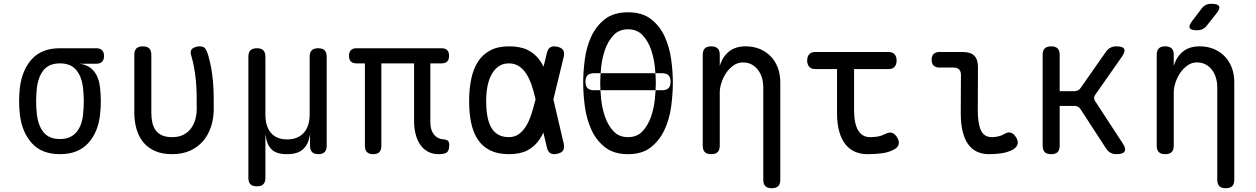

<svg xmlns="http://www.w3.org/2000/svg" viewBox="-20 -805 6640 1015"><path d="M401 -468Q451 -461 477.5 -427.5Q504 -394 509 -340Q513 -305 513 -270Q513 -235 509 -200Q499 -106 446 -48Q393 10 297 10Q201 10 148.5 -48Q96 -106 85 -200Q81 -235 81 -270Q81 -305 85 -340Q96 -435 148.5 -492.5Q201 -550 297 -550H489Q509 -550 519.5 -539.5Q530 -529 530 -509Q530 -489 519.5 -478.5Q509 -468 489 -468ZM297 -70Q326 -70 347 -79Q368 -88 383 -105Q398 -122 407 -146Q416 -170 419 -200Q423 -235 423 -270Q423 -305 419 -340Q412 -400 383 -435Q354 -470 297 -470Q240 -470 211 -435Q182 -400 175 -340Q171 -305 171 -270Q171 -235 175 -200Q182 -140 211 -105Q240 -70 297 -70Z M690 -515Q690 -538 701 -549Q712 -560 735 -560Q758 -560 769 -549Q780 -538 780 -515V-210Q780 -180 785.5 -156Q791 -132 804 -115Q817 -98 838 -89Q859 -80 890 -80Q925 -80 949.5 -92.5Q974 -105 989.5 -126Q1005 -147 1012.5 -174Q1020 -201 1020 -230Q1020 -269 1019.5 -304Q1019 -339 1016 -373.5Q1013 -408 1007 -442.5Q1001 -477 990 -515Q989 -518 988.5 -521Q988 -524 988 -527Q988 -545 1004 -552.5Q1020 -560 1035 -560Q1058 -560 1066 -547.5Q1074 -535 1080 -515Q1091 -478 1097 -443Q1103 -408 1106 -373.5Q1109 -339 1109.5 -303.5Q1110 -268 1110 -230Q1110 -180 1096 -136.5Q1082 -93 1054.5 -60.5Q1027 -28 986 -9Q945 10 890 10Q839 10 801.5 -6Q764 -22 739.5 -50.5Q715 -79 702.5 -120Q690 -161 690 -210Z M1338 180Q1315 180 1304 169Q1293 158 1293 135V-505Q1293 -528 1304 -539Q1315 -550 1338 -550Q1361 -550 1372 -539Q1383 -528 1383 -505V-200Q1383 -137 1412.5 -102.5Q1442 -68 1498 -68Q1554 -68 1585.5 -102.5Q1617 -137 1617 -200V-505Q1617 -528 1628 -539Q1639 -550 1662 -550Q1685 -550 1696 -539Q1707 -528 1707 -505V-34Q1707 -12 1696 -1Q1685 10 1663 10Q1641 10 1630 -1Q1619 -12 1619 -34V-85Q1619 -95 1619 -95Q1619 -95 1617 -85Q1609 -40 1581 -15Q1553 10 1497 10Q1441 10 1416 -15Q1391 -40 1385 -85Q1383 -95 1383 -95Q1383 -95 1383 -85V135Q1383 158 1372 169Q1361 180 1338 180Z M2299 10Q2265 10 2240 -4.5Q2215 -19 2199.5 -43Q2184 -67 2176.5 -98.5Q2169 -130 2169 -164V-470H1996V-34Q1996 -12 1985.5 -1Q1975 10 1953 10Q1931 10 1920 -1Q1909 -12 1909 -34V-470H1865Q1845 -470 1835 -480Q1825 -490 1825 -510Q1825 -530 1835 -540Q1845 -550 1865 -550H2314Q2334 -550 2344 -540Q2354 -530 2354 -510Q2354 -490 2344 -480Q2334 -470 2314 -470H2255V-158Q2255 -118 2274 -94Q2293 -70 2327 -68Q2341 -67 2348 -60.5Q2355 -54 2355 -40Q2355 -10 2343 0Q2331 10 2299 10Z M2960 -46Q2965 -23 2957 -10Q2949 3 2926 8Q2903 13 2889.5 5Q2876 -3 2871 -26L2810 -285Q2801 -325 2789 -359Q2777 -393 2760.5 -417.5Q2744 -442 2722 -456Q2700 -470 2670 -470Q2639 -470 2616.5 -454.5Q2594 -439 2579 -412Q2564 -385 2557 -348.5Q2550 -312 2550 -270H2460Q2460 -334 2471 -387Q2482 -440 2506.5 -478.5Q2531 -517 2571.5 -538.5Q2612 -560 2670 -560Q2730 -560 2768 -541.5Q2806 -523 2831 -489.5Q2856 -456 2871.5 -408.5Q2887 -361 2900 -303ZM2871 -524Q2876 -547 2889.5 -555Q2903 -563 2926 -558Q2949 -553 2957 -540Q2965 -527 2960 -504L2900 -257Q2886 -199 2870.5 -150Q2855 -101 2830.5 -65.5Q2806 -30 2768 -10Q2730 10 2670 10Q2612 10 2571.5 -10Q2531 -30 2506.5 -66.5Q2482 -103 2471 -154.5Q2460 -206 2460 -270H2550Q2550 -228 2556 -193.5Q2562 -159 2575.5 -133.5Q2589 -108 2612.5 -94Q2636 -80 2670 -80Q2700 -80 2722 -95.5Q2744 -111 2760.5 -137.5Q2777 -164 2788.5 -199.5Q2800 -235 2810 -275Z M3120 -328H3480Q3503 -328 3514 -339Q3525 -350 3525 -373Q3525 -396 3514 -407Q3503 -418 3480 -418H3120Q3097 -418 3086 -407Q3075 -396 3075 -373Q3075 -350 3086 -339Q3097 -328 3120 -328ZM3300 -80Q3348 -80 3377 -111.5Q3406 -143 3421.5 -187.5Q3437 -232 3442 -281.5Q3447 -331 3447 -367Q3447 -402 3442 -450.5Q3437 -499 3421.5 -543.5Q3406 -588 3377 -619Q3348 -650 3300 -650Q3252 -650 3223 -618.5Q3194 -587 3178.5 -542.5Q3163 -498 3158 -449.5Q3153 -401 3153 -366Q3153 -330 3158 -281Q3163 -232 3178.5 -187.5Q3194 -143 3223 -111.5Q3252 -80 3300 -80ZM3300 10Q3225 10 3178.5 -26.5Q3132 -63 3106.5 -119Q3081 -175 3072 -241Q3063 -307 3063 -367Q3063 -425 3071.5 -490.5Q3080 -556 3105.5 -611.5Q3131 -667 3177.5 -703.5Q3224 -740 3300 -740Q3375 -740 3421.5 -704Q3468 -668 3493.5 -612.5Q3519 -557 3528 -492Q3537 -427 3537 -368Q3537 -308 3528 -241.5Q3519 -175 3493 -119Q3467 -63 3421 -26.5Q3375 10 3300 10Z M3785 -35Q3785 -12 3774 -1Q3763 10 3740 10Q3717 10 3706 -1Q3695 -12 3695 -35V-515Q3695 -538 3706 -549Q3717 -560 3740 -560Q3763 -560 3774 -549Q3785 -538 3785 -515V-456Q3799 -504 3833 -532Q3867 -560 3922 -560Q3962 -560 3995.5 -546.5Q4029 -533 4053.5 -508Q4078 -483 4091.5 -448Q4105 -413 4105 -370V145Q4105 168 4094 179Q4083 190 4060 190Q4037 190 4026 179Q4015 168 4015 145V-344Q4015 -370 4008 -393.5Q4001 -417 3987.5 -435Q3974 -453 3954 -464Q3934 -475 3907 -475Q3880 -475 3857.5 -459Q3835 -443 3819 -419.5Q3803 -396 3794 -368Q3785 -340 3785 -316Z M4679 -530Q4699 -530 4709.5 -517.5Q4720 -505 4720 -485Q4720 -465 4709.5 -452.5Q4699 -440 4679 -440H4288Q4268 -440 4257.5 -452.5Q4247 -465 4247 -485Q4247 -505 4257.5 -517.5Q4268 -530 4288 -530ZM4661 -97Q4681 -108 4696.5 -102.5Q4712 -97 4723 -78Q4735 -58 4730.5 -41.5Q4726 -25 4707 -15Q4677 1 4642 5.5Q4607 10 4565 10Q4529 10 4499.5 -3Q4470 -16 4449 -42.5Q4428 -69 4416.5 -110Q4405 -151 4405 -207V-530H4495V-224Q4495 -152 4516.5 -116Q4538 -80 4580 -80Q4600 -80 4619 -83Q4638 -86 4661 -97Z M5149 -224Q5149 -152 5165.5 -116Q5182 -80 5224 -80Q5241 -80 5258 -84Q5275 -88 5290 -97Q5310 -109 5325.5 -103Q5341 -97 5352 -78Q5364 -58 5359 -42Q5354 -26 5336 -15Q5311 -1 5279 4.5Q5247 10 5209 10Q5173 10 5145 -3Q5117 -16 5098 -42.5Q5079 -69 5069 -110Q5059 -151 5059 -207L5060 -408Q5060 -428 5050 -438Q5040 -448 5020 -448H4946Q4926 -448 4915.5 -458.5Q4905 -469 4905 -489Q4905 -509 4915.5 -519.5Q4926 -530 4946 -530H5070Q5111 -530 5130.5 -510.5Q5150 -491 5150 -450Z M5537 10Q5514 10 5503 -1Q5492 -12 5492 -35V-515Q5492 -538 5503 -549Q5514 -560 5537 -560Q5560 -560 5571 -549Q5582 -538 5582 -515V-323H5660Q5670 -323 5678 -327Q5686 -331 5692 -339L5827 -532Q5837 -546 5850.5 -553Q5864 -560 5881 -560Q5916 -560 5923 -546.5Q5930 -533 5910 -504L5770 -304Q5764 -296 5764 -287.5Q5764 -279 5769 -271L5914 -49Q5934 -20 5925.5 -5Q5917 10 5882 10Q5865 10 5851.5 3Q5838 -4 5828 -19L5692 -228Q5687 -236 5679 -240.5Q5671 -245 5661 -245H5582V-35Q5582 -12 5571 -1Q5560 10 5537 10Z M6185 -35Q6185 -12 6174 -1Q6163 10 6140 10Q6117 10 6106 -1Q6095 -12 6095 -35V-515Q6095 -538 6106 -549Q6117 -560 6140 -560Q6163 -560 6174 -549Q6185 -538 6185 -515V-456Q6199 -504 6233 -532Q6267 -560 6322 -560Q6362 -560 6395.5 -546.5Q6429 -533 6453.5 -508Q6478 -483 6491.5 -448Q6505 -413 6505 -370V145Q6505 168 6494 179Q6483 190 6460 190Q6437 190 6426 179Q6415 168 6415 145V-344Q6415 -370 6408 -393.5Q6401 -417 6387.5 -435Q6374 -453 6354 -464Q6334 -475 6307 -475Q6280 -475 6257.5 -459Q6235 -443 6219 -419.5Q6203 -396 6194 -368Q6185 -340 6185 -316ZM6360 -670Q6350 -657 6337 -651Q6324 -645 6308 -645Q6276 -645 6269.5 -657Q6263 -669 6283 -695L6331 -758Q6341 -772 6354 -778.5Q6367 -785 6384 -785Q6418 -785 6424.5 -772Q6431 -759 6410 -733Z"/></svg>

Font: Maple Mono
Style: Regular
Weight: 400
Monospace: yes
Designer: subframe7536
Version: Version 7.300